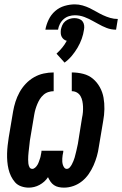

<svg xmlns="http://www.w3.org/2000/svg" viewBox="-20 -852 560 880"><path d="M273 8Q261 8 249 5.5Q237 3 227.5 -3.5Q218 -10 211.5 -19.5Q205 -29 200 -40Q193 -29 183 -20Q173 -11 161 -4.5Q149 2 136.5 5Q124 8 112 8Q94 8 77 2Q60 -4 49 -16.5Q38 -29 30.5 -44.5Q23 -60 19 -77Q15 -94 13.5 -112Q12 -130 12.5 -148.5Q13 -167 15 -185Q17 -203 20 -222L40 -341Q44 -364 51 -386Q58 -408 69.5 -429Q81 -450 98 -468Q115 -486 136 -498Q157 -510 180 -515Q203 -520 226 -520V-434Q214 -434 201.5 -430Q189 -426 179 -417Q169 -408 162.5 -397.5Q156 -387 151 -375Q146 -363 142.5 -351Q139 -339 137 -327L117 -208Q116 -199 115 -190Q114 -181 113 -172.5Q112 -164 111 -155Q110 -146 109.5 -137.5Q109 -129 109 -120Q109 -111 110 -102.5Q111 -94 115 -86Q119 -78 128 -78Q135 -78 141.5 -84Q148 -90 152 -97Q156 -104 158.5 -111.5Q161 -119 163.5 -126Q166 -133 167 -140.5Q168 -148 170 -156V-161H270V-156Q268 -148 267 -140.5Q266 -133 265.5 -125.5Q265 -118 265.5 -111Q266 -104 268 -97Q270 -90 274.5 -84Q279 -78 286 -78Q294 -78 300 -85Q306 -92 309.5 -99Q313 -106 316.5 -114Q320 -122 322 -129.5Q324 -137 326 -145Q328 -153 330 -161Q332 -169 333.5 -177Q335 -185 337 -193L356 -312Q359 -325 360 -338Q361 -351 360.5 -363.5Q360 -376 357.5 -388.5Q355 -401 349 -411.5Q343 -422 332.5 -428Q322 -434 309 -434V-520Q336 -520 361.5 -513.5Q387 -507 406 -491Q425 -475 437.5 -452.5Q450 -430 454.5 -404.5Q459 -379 458.5 -352Q458 -325 453 -298L433 -179Q430 -157 424 -136Q418 -115 409 -94.5Q400 -74 387 -55Q374 -36 356 -21.5Q338 -7 316.5 0.5Q295 8 273 8ZM246 -716H188Q192 -739 203 -762Q214 -785 233 -801.5Q252 -818 276 -825Q300 -832 323 -832Q341 -832 358.5 -827Q376 -822 391.5 -814.5Q407 -807 421.5 -798.5Q436 -790 452 -782.5Q468 -775 485 -770Q502 -765 520 -765L512 -716Q489 -716 468.5 -724Q448 -732 429 -743L407 -755Q388 -766 367 -774Q346 -782 323 -782Q310 -782 296.5 -778Q283 -774 272 -764.5Q261 -755 254.5 -742Q248 -729 246 -716ZM276 -565 239 -606Q253 -619 265 -633.5Q277 -648 286 -665Q278 -667 272 -672Q266 -677 262.5 -684Q259 -691 258.5 -699Q258 -707 259 -716Q261 -726 265.5 -736.5Q270 -747 279 -754.5Q288 -762 299 -765.5Q310 -769 321 -769Q332 -769 342 -765.5Q352 -762 358 -754.5Q364 -747 365.5 -736.5Q367 -726 365 -716Q362 -695 354.5 -674Q347 -653 335.5 -633.5Q324 -614 309.5 -596.5Q295 -579 276 -565Z"/></svg>

Font: Iosevka SS18 Semibold
Style: Italic
Weight: 600
Italic angle: -9°
Monospace: yes
Designer: Belleve Invis
Foundry: Belleve Invis
Version: Version 25.1.1; ttfautohint (v1.8.4)